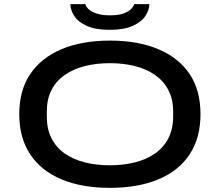

<svg xmlns="http://www.w3.org/2000/svg" viewBox="-20 -895 1061 927"><path d="M511 12Q375 12 277 -29Q179 -70 126 -149.5Q73 -229 73 -344Q73 -459 126 -537.5Q179 -616 277 -657.5Q375 -699 511 -699Q646 -699 744.5 -657.5Q843 -616 895.5 -537.5Q948 -459 948 -344Q948 -229 895.5 -149.5Q843 -70 744.5 -29Q646 12 511 12ZM511 -97Q576 -97 631.5 -111Q687 -125 728.5 -154Q770 -183 793 -227.5Q816 -272 816 -333V-356Q816 -416 793 -460Q770 -504 728.5 -533Q687 -562 631.5 -576Q576 -590 511 -590Q445 -590 389.5 -576Q334 -562 292.5 -533Q251 -504 228.5 -460Q206 -416 206 -356V-333Q206 -272 228.5 -227.5Q251 -183 292.5 -154Q334 -125 389.5 -111Q445 -97 511 -97ZM510 -751Q441 -751 399 -770Q357 -789 338.5 -818Q320 -847 320 -875H392Q395 -862 408.5 -850Q422 -838 447 -829.5Q472 -821 510 -821Q552 -821 576.5 -830Q601 -839 613.5 -852Q626 -865 628 -875H701Q701 -847 682 -818Q663 -789 620.5 -770Q578 -751 510 -751Z"/></svg>

Font: Archivo Expanded Medium
Style: Regular
Weight: 500
Width: 7
Designer: Hector Gatti
Foundry: Omnibus-Type
Version: Version 2.001